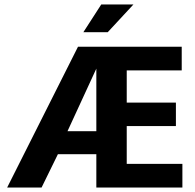

<svg xmlns="http://www.w3.org/2000/svg" viewBox="-20 -839 872 859"><path d="M329 -630H793V-524H547V-380H767V-275H547V-106H796V0H411V-149H239L166 0H12ZM411 -532 282 -252H411ZM462 -695H353L433 -819H577Z"/></svg>

Font: Mukta Malar
Style: Bold
Weight: 700
Designer: Aadarsh Rajan, Girish Dalvi, Yashodeep Gholap
Foundry: Ek Type
Version: Version 2.538;PS 1.000;hotconv 16.6.51;makeotf.lib2.5.65220;